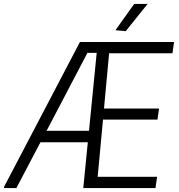

<svg xmlns="http://www.w3.org/2000/svg" viewBox="-64 -953 905 973"><path d="M521 -800 616 -933H684L573 -795ZM-43 -7 341 -740H818L810 -683H489L463 -403H742L734 -347H458L431 -57H732L724 0H358L381 -232H141L19 0H-44ZM172 -290H387L426 -685H379Z"/></svg>

Font: Plata Sans Light
Style: Italic
Weight: 300
Italic angle: -8°
Designer: Pablo Impallari, Andres Torresi, & Cristiano Sobral
Foundry: Pablo Impallari, Andres Torresi, & Cristiano Sobral
Version: Version 1.00;December 28, 2019;FontCreator 12.0.0.2547 64-bi